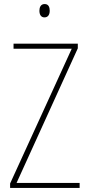

<svg xmlns="http://www.w3.org/2000/svg" viewBox="-20 -930 440 950"><path d="M201 -910C181 -910 175 -893 175 -877C175 -859 182 -844 200 -844C218 -844 226 -858 226 -877C226 -893 221 -910 201 -910ZM374 0V-25H62L365 -691V-714H47V-689H335L30 -22V0Z"/></svg>

Font: Noto Sans Lao Condensed Thin
Style: Regular
Weight: 100
Width: 3
Designer: Monotype Design Team
Foundry: Monotype Imaging Inc.
Version: Version 2.003